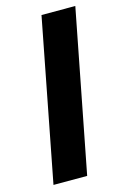

<svg xmlns="http://www.w3.org/2000/svg" viewBox="-109 -739 512 790"><g transform="rotate(-15 147.5 -344.0)"><path d="M294.9 -688 161.1 0H17.6L150.9 -688Z"/></g></svg>

Font: Arimo
Style: Bold Italic
Weight: 700
Italic angle: -12°
Designer: Steve Matteson
Foundry: Monotype Imaging Inc.
Version: Version 1.33